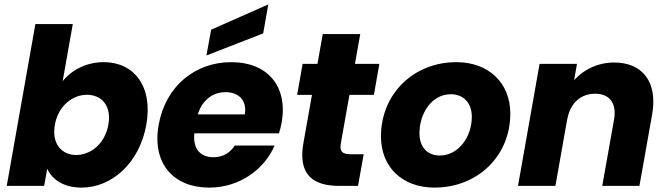

<svg xmlns="http://www.w3.org/2000/svg" viewBox="-20 -850 3052 878"><path d="M266.5 -478.5 312.9 -740H141.8L10.8 0H181.9L195.9 -78.4C218.6 -28.8 270.8 7.9 353.4 7.9C490.4 7.9 618.1 -103.8 649.2 -280.1C680.2 -456.5 592 -565.8 454.4 -565.8C373.8 -565.8 306.7 -529 266.5 -478.5ZM475.6 -280.1C459.8 -191.2 393.3 -141.2 328.5 -141.2C264.1 -141.2 215.2 -190.3 230.9 -279.2C246.6 -367.6 313.2 -416.6 377.5 -416.6C442.4 -416.6 491.3 -369 475.6 -280.1Z M848.4 -240.2H1255.6C1261 -256.5 1265 -273.5 1268 -288.9C1297.6 -457.9 1201.3 -565.8 1038 -565.8C871.8 -565.8 737.1 -455.9 705.6 -279.2C674.1 -102.5 773.1 7.9 936.9 7.9C1075.6 7.9 1189.4 -75.9 1235.8 -184.6H1053.6C1034.6 -155.3 1003.9 -130.9 955.5 -130.9C896.1 -130.9 856.1 -170.6 870.9 -254.7L879 -303.5C893.7 -384.2 946.9 -428.6 1011.2 -428.6C1068.8 -428.6 1110.4 -393.6 1099.6 -326.9H864.4ZM945.5 -714.2 924.1 -596.3 1183.6 -697.4 1206.9 -829.8Z M1367.2 -194.2C1341.9 -48.9 1414.4 0 1530.4 0H1617.2L1643.2 -144.7H1582.2C1544.2 -144.7 1532.8 -159 1538.2 -192.1L1627.4 -694.3H1455.9ZM1689.8 -416.3 1714.8 -557.9H1363.8L1338.8 -416.3Z M1966.6 7.9C2163.5 7.9 2313.6 -135.9 2313.6 -330.7C2313.6 -472.3 2212.9 -565.8 2067.2 -565.8C1869.4 -565.8 1722.1 -419 1722.1 -226.2C1722.1 -85 1820.8 7.9 1966.6 7.9ZM1991.2 -138.8C1938.3 -138.8 1898.2 -172.5 1898.2 -241.2C1898.2 -329.8 1952.8 -419.1 2041.7 -419.1C2094 -419.1 2137.5 -385.4 2137.5 -315.2C2137.5 -227.6 2079 -138.8 1991.2 -138.8Z M2348.8 0H2519.9L2618.5 -557.9H2447.4ZM2734 0H2904.1L2962.1 -326.1C2988.6 -475.8 2917.7 -564.2 2788.2 -564.2C2692.9 -564.2 2613.4 -510.5 2576.4 -442L2573.9 -303.2C2587.2 -379.4 2636.3 -421.4 2701.8 -421.4C2766.3 -421.4 2801.3 -379.4 2788 -303.2Z"/></svg>

Font: Poppins Devanagari Thin
Style: Italic
Weight: 100
Italic angle: -10°
Designer: Ninad Kale (Devanagari), Jonny Pinhorn (Latin)
Foundry: Indian Type Foundry
Version: 4.005